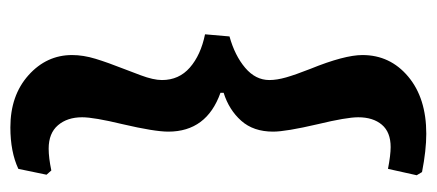

<svg xmlns="http://www.w3.org/2000/svg" viewBox="-250 -444 822 361"><g transform="rotate(-90 160.5 -263.0)"><path d="M18 120 12 110 24 56Q50 61 65 61Q93 61 107 44.5Q121 28 121 0Q121 -22 108 -76Q94 -136 94 -160Q94 -197 114.5 -220Q135 -243 167 -253V-259Q94 -285 94 -357Q94 -383 108 -443Q121 -497 121 -519Q121 -547 106 -564.5Q91 -582 62 -582Q45 -582 21 -577L13 -586L24 -639Q56 -654 102 -654Q162 -654 200 -620Q238 -586 238 -538Q238 -517 231 -494Q224 -471 211 -438Q209 -433 200 -409Q191 -385 191 -369Q191 -337 214.5 -316.5Q238 -296 277 -288L273 -242Q237 -232 214 -212.5Q191 -193 191 -167Q191 -153 196 -135.5Q201 -118 212 -90Q238 -26 238 8Q238 60 197.5 94Q157 128 90 128Q59 128 18 120Z"/></g></svg>

Font: Alegreya
Style: Bold
Weight: 700
Designer: Juan Pablo del Peral
Foundry: Huerta Tipografica
Version: Version 2.008; ttfautohint (v1.8)